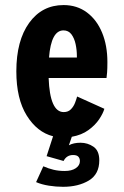

<svg xmlns="http://www.w3.org/2000/svg" viewBox="-20 -532 490 758"><path d="M229 205.5Q201 205.5 172.8 201Q144.5 196.5 122.5 187L151 124.5Q171.5 133.5 191.5 138.2Q211.5 143 235.5 143Q263 143 279.2 132Q295.5 121 295.5 104Q295.5 93.5 289.5 86.8Q283.5 80 268.5 80Q243 80 231 103.5L164 84.5L189.5 6Q126.5 -10 85.5 -76Q44.5 -142 44.5 -250.5Q44.5 -371.5 95.2 -441.8Q146 -512 231 -512Q284 -512 323 -483Q362 -454 383 -403.2Q404 -352.5 404 -287Q404 -260.5 402.8 -246Q401.5 -231.5 400.5 -224H172Q177 -89.5 231.5 -89.5Q249.5 -89.5 260.2 -100.8Q271 -112 276.5 -126.8Q282 -141.5 284.5 -151L392 -102.5Q387 -84.5 371.5 -61.2Q356 -38 329.2 -18.5Q302.5 1 263.5 8L252 41.5Q270 31.5 298 31.5Q326 31.5 349 47.2Q372 63 372 101Q372 156 330.5 180.8Q289 205.5 229 205.5ZM230.5 -412Q182 -412 173.5 -305H283.5V-311Q283.5 -334.5 278.5 -357.8Q273.5 -381 262 -396.5Q250.5 -412 230.5 -412Z"/></svg>

Font: Trispace Condensed SemiBold
Style: Regular
Weight: 600
Width: 3
Designer: Tyler Finck
Foundry: Etcetera Type Company
Version: Version 1.210; ttfautohint (v1.8.3)